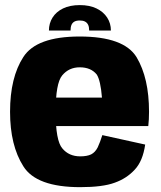

<svg xmlns="http://www.w3.org/2000/svg" viewBox="-20 -748 649 773"><path d="M303 5.5V-118.5Q257.5 -118.5 231 -150.5Q204 -181.5 204 -297.5Q204 -413 230.5 -444.5Q257.5 -477 301 -477Q346 -477 369.5 -448Q385 -424 390.5 -355H188V-240.5H577Q580 -266.5 580 -298Q580 -433.5 530 -517.5Q479 -601 300.5 -601Q127 -601 74 -518.5Q20.5 -436 20.5 -298Q20.5 -162.5 74 -78.5Q126.5 5.5 303 5.5ZM303 -118.5V5.5Q393.5 5.5 442 -12.5Q490 -29.5 522.5 -65Q555 -99.5 564.5 -166L392 -204Q383 -175.5 373.5 -155Q363.5 -135 347 -126.5Q330.5 -118.5 303 -118.5ZM301.5 -727.5Q261.5 -727.5 233.8 -714Q206 -700.5 191.5 -677.2Q177 -654 177 -625H264Q264 -639 267.8 -647.8Q271.5 -656.5 279.5 -661Q287.5 -665.5 301.5 -665.5Q314 -665.5 322.2 -661.2Q330.5 -657 334.8 -648.2Q339 -639.5 339 -625H426.5Q426.5 -654 411.5 -677.2Q396.5 -700.5 368.5 -714Q340.5 -727.5 301.5 -727.5Z"/></svg>

Font: Anybody SemiCondensed ExtraBold
Style: Regular
Weight: 800
Width: 4
Version: Version 1.113;gftools[0.9.25]